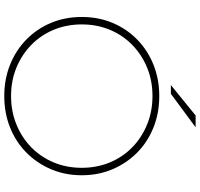

<svg xmlns="http://www.w3.org/2000/svg" viewBox="-38 -872 914 877"><g transform="rotate(90 418.5 -433.0)"><path d="M418 4Q341 4 275 -22.5Q209 -49 160 -97Q111 -145 84 -209.5Q57 -274 57 -350Q57 -426 84 -490.5Q111 -555 160 -603Q209 -651 275 -677.5Q341 -704 418 -704Q496 -704 562 -677.5Q628 -651 676.5 -603Q725 -555 752.5 -490.5Q780 -426 780 -350Q780 -274 752.5 -209.5Q725 -145 676.5 -97Q628 -49 562 -22.5Q496 4 418 4ZM418 -27Q488 -27 548 -51.5Q608 -76 652.5 -119.5Q697 -163 721.5 -222Q746 -281 746 -350Q746 -419 721.5 -478Q697 -537 652.5 -580.5Q608 -624 548 -648.5Q488 -673 418 -673Q348 -673 288.5 -648.5Q229 -624 184.5 -580.5Q140 -537 115.5 -478Q91 -419 91 -350Q91 -281 115.5 -222Q140 -163 184.5 -119.5Q229 -76 288.5 -51.5Q348 -27 418 -27ZM368 -757 507 -870H561L408 -757Z"/></g></svg>

Font: Montserrat ExtraLight
Style: Regular
Weight: 200
Designer: Julieta Ulanovsky
Foundry: Julieta Ulanovsky
Version: Version 9.000; ttfautohint (v1.8.4.7-5d5b)